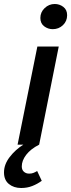

<svg xmlns="http://www.w3.org/2000/svg" viewBox="-66 -724 356 961"><path d="M40 217Q3 217 -21.5 197Q-46 177 -46 139Q-46 99 -17.5 62Q11 25 51 0H22L121 -491H228L130 0Q87 22 65 51Q43 80 43 109Q43 126 53.5 135.5Q64 145 80 145Q92 145 101 141.5Q110 138 120 132L143 181Q121 197 95.5 207Q70 217 40 217ZM198 -578Q174 -578 155 -592.5Q136 -607 136 -634Q136 -663 157.5 -683.5Q179 -704 208 -704Q232 -704 251 -689.5Q270 -675 270 -648Q270 -618 249 -598Q228 -578 198 -578Z"/></svg>

Font: Source Sans 3 Semibold
Style: Italic
Weight: 600
Italic angle: -11°
Designer: Paul D. Hunt
Foundry: Adobe
Version: Version 3.052;hotconv 1.1.0;makeotfexe 2.6.0